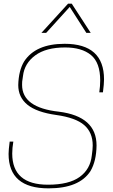

<svg xmlns="http://www.w3.org/2000/svg" viewBox="-20 -1026 620 1052"><path d="M477 -846ZM477 -846H453L362 -988L233 -846H207L353 -1006H373ZM246 6Q27 6 27 -183Q27 -204 33 -250H53Q47 -215 47 -185Q47 -14 243 -14Q358 -14 416.5 -56.5Q475 -99 483 -174Q488 -209 488 -229Q488 -300 441.5 -340.5Q395 -381 288 -396Q181 -411 130.5 -452Q80 -493 80 -560Q82 -639 112 -689Q175 -786 334 -786Q550 -786 550 -591Q550 -567 544 -520H524Q529 -555 529 -585Q529 -683 478.5 -724.5Q428 -766 337 -766Q232 -766 173 -722.5Q114 -679 106 -610Q105 -599 103.5 -592.5Q102 -586 101.5 -579Q101 -572 101 -561Q101 -436 303 -414Q509 -388 509 -229Q508 -144 476 -89Q415 6 246 6Z"/></svg>

Font: Tanohe Sans Thin
Style: Italic
Weight: 100
Designer: Village Type and Design LLC & Cristiano Sobral
Foundry: Cooper Hewitt Smithsonian Design Museum
Version: Version 1.00;September 29, 2021;FontCreator 13.0.0.2655 64-b